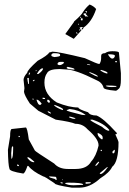

<svg xmlns="http://www.w3.org/2000/svg" viewBox="-20 -821 580 863"><path d="M201.2 -585 215.8 -588.9Q241.2 -588.9 361.3 -559.6Q418 -533.2 426.8 -533.2Q434.6 -543.9 434.6 -560.5V-562.5V-569.3Q434.6 -582 452.1 -582Q463.9 -590.8 485.4 -590.8Q514.6 -590.8 514.6 -584L523.4 -492.2V-463.9Q523.4 -428.7 513.7 -421.9Q504.9 -413.1 500 -413.1Q445.3 -418 445.3 -427.7Q438.5 -451.2 411.1 -461.9Q317.4 -508.8 276.4 -508.8L249 -510.7Q200.2 -510.7 191.4 -492.2Q179.7 -476.6 179.7 -450.2V-449.2Q179.7 -395.5 235.4 -360.4Q291 -337.9 332 -337.9Q332 -330.1 376 -316.4Q384.8 -301.8 414.1 -301.8Q444.3 -290 501 -227.5L504.9 -223.6V-219.7Q504.9 -217.8 499 -217.8V-215.8Q512.7 -186.5 512.7 -181.6Q512.7 -93.8 484.4 -71.3Q471.7 -44.9 430.7 -19.5Q384.8 22.5 336.9 22.5H302.7Q225.6 10.7 225.6 2.9Q180.7 -28.3 173.8 -28.3Q126 -50.8 107.4 -75.2H103.5Q91.8 -41 84 -41Q22.5 -50.8 22.5 -62.5Q16.6 -79.1 15.6 -147.5L25.4 -208Q25.4 -241.2 33.2 -241.2L95.7 -248Q102.5 -248 109.4 -194.3L136.7 -144.5Q136.7 -141.6 223.6 -85.9Q245.1 -61.5 285.2 -61.5H319.3Q371.1 -61.5 389.6 -94.7Q412.1 -119.1 422.9 -166V-168.9Q422.9 -197.3 373 -240.2Q351.6 -264.6 318.4 -264.6Q298.8 -273.4 230.5 -283.2L152.3 -323.2L114.3 -355.5Q89.8 -392.6 87.9 -408.2L89.8 -424.8L85.9 -461.9Q85.9 -475.6 102.5 -494.1Q102.5 -505.9 149.4 -547.9Q193.4 -571.3 201.2 -585ZM210.9 -575.2V-571.3Q210.9 -567.4 223.6 -564.5Q250 -566.4 250 -571.3V-575.2Q250 -582 222.7 -582Q214.8 -582 210.9 -575.2ZM465.8 -577.1V-575.2Q476.6 -557.6 484.4 -557.6Q492.2 -557.6 496.1 -567.4V-571.3Q496.1 -577.1 465.8 -577.1ZM500 -546.9 497.1 -543 500 -541H504.9V-546.9ZM238.3 -532.2Q242.2 -528.3 248 -528.3Q257.8 -528.3 268.6 -539.1L263.7 -543H252.9Q238.3 -543 238.3 -532.2ZM371.1 -533.2V-532.2Q371.1 -529.3 382.8 -528.3H385.7V-529.3Q385.7 -531.2 371.1 -533.2ZM283.2 -520.5 279.3 -516.6Q279.3 -509.8 314.5 -507.8V-510.7Q314.5 -514.6 285.2 -520.5ZM146.5 -490.2V-489.3L148.4 -488.3H152.3Q173.8 -503.9 173.8 -513.7H172.9H170.9Q160.2 -513.7 146.5 -490.2ZM432.6 -506.8 430.7 -504.9Q444.3 -494.1 461.9 -490.2L462.9 -492.2V-494.1Q462.9 -499 434.6 -506.8ZM142.6 -504.9 139.6 -503.9 140.6 -502V-501L144.5 -502V-504.9ZM382.8 -497.1 381.8 -496.1V-494.1Q412.1 -476.6 419.9 -476.6V-477.5Q419.9 -483.4 382.8 -497.1ZM115.2 -494.1H110.4L109.4 -487.3V-484.4L110.4 -482.4L115.2 -492.2ZM105.5 -470.7 102.5 -469.7Q104.5 -451.2 107.4 -443.4H110.4V-444.3L109.4 -470.7ZM131.8 -461.9 127.9 -459V-456.1H130.9L135.7 -460V-461.9ZM459 -436.5 455.1 -434.6Q462.9 -429.7 483.4 -429.7L502.9 -430.7V-434.6Q485.4 -436.5 466.8 -436.5ZM172.9 -381.8 170.9 -380.9V-378.9L172.9 -376H182.6V-378.9Q181.6 -381.8 172.9 -381.8ZM127.9 -378.9 126 -376V-375L127.9 -373H130.9V-376ZM145.5 -373H144.5V-371.1Q151.4 -349.6 158.2 -349.6H162.1L167 -354.5V-355.5Q154.3 -373 145.5 -373ZM194.3 -373 192.4 -371.1V-365.2L198.2 -359.4H201.2L204.1 -361.3V-366.2Q200.2 -373 194.3 -373ZM225.6 -349.6 223.6 -347.7V-346.7Q236.3 -335 261.7 -326.2L263.7 -329.1Q263.7 -335 225.6 -349.6ZM279.3 -325.2Q279.3 -321.3 348.6 -304.7L361.3 -303.7H364.3V-304.7Q335 -327.1 293 -331.1Q279.3 -326.2 279.3 -325.2ZM195.3 -321.3H194.3Q194.3 -314.5 207 -310.5L209 -311.5Q209 -316.4 195.3 -321.3ZM291 -296.9V-293L307.6 -287.1H318.4V-290Q300.8 -296.9 291 -296.9ZM395.5 -283.2H386.7V-280.3Q392.6 -274.4 438.5 -251Q458 -233.4 468.8 -233.4H469.7L471.7 -236.3Q449.2 -265.6 395.5 -283.2ZM419.9 -223.6H418.9V-218.8Q418.9 -209 435.5 -195.3H441.4V-203.1Q441.4 -214.8 419.9 -223.6ZM68.4 -210H63.5V-206.1L65.4 -204.1L69.3 -206.1ZM30.3 -131.8 31.2 -107.4H32.2Q39.1 -111.3 39.1 -153.3V-161.1L37.1 -163.1H35.2Q32.2 -163.1 30.3 -131.8ZM437.5 -147.5H432.6V-142.6L435.5 -141.6L438.5 -144.5ZM493.2 -147.5 485.4 -139.6V-134.8L487.3 -131.8H490.2Q496.1 -132.8 496.1 -147.5ZM106.4 -114.3H103.5V-110.4Q118.2 -91.8 131.8 -91.8H133.8V-94.7Q112.3 -114.3 106.4 -114.3ZM409.2 -79.1V-75.2H411.1Q419.9 -81.1 425.8 -91.8L423.8 -94.7Q416 -89.8 409.2 -79.1ZM61.5 -81.1H56.6V-77.1L61.5 -74.2L65.4 -75.2V-77.1ZM461.9 -70.3 428.7 -43V-41Q428.7 -39.1 432.6 -39.1Q444.3 -39.1 464.8 -70.3ZM229.5 -26.4 201.2 -28.3V-26.4Q201.2 -22.5 226.6 -16.6L230.5 -12.7H235.4Q233.4 -26.4 229.5 -26.4ZM261.7 -12.7 258.8 -15.6V-11.7H261.7ZM252.9 -2H251L254.9 2.9H262.7V2Q261.7 -2 252.9 -2ZM366.2 -2 364.3 0V2.9L366.2 4.9H370.1Q388.7 3.9 388.7 0L385.7 -2ZM272.5 3.9Q286.1 11.7 309.6 11.7H311.5L353.5 9.8V7.8Q350.6 0 286.1 0Q272.5 0 272.5 3.9ZM348.6 -692.4H347.7L343.8 -688.5Q350.6 -697.3 352.5 -698.2V-699.2H345.7L337.9 -697.3V-696.3L342.8 -688.5L345.7 -684.6L320.3 -656.2L311.5 -646.5L273.4 -668L311.5 -720.7Q313.5 -726.6 316.4 -727.5Q346.7 -753.9 353.5 -767.6Q365.2 -786.1 382.8 -800.8Q402.3 -793 412.1 -780.3Q392.6 -721.7 354.5 -696.3V-693.4L346.7 -685.5ZM377 -745.1 365.2 -757.8Q376 -771.5 366.2 -771.5H364.3V-769.5L369.1 -762.7L365.2 -760.7H357.4L355.5 -758.8V-757.8V-755.9Q360.4 -752.9 366.2 -745.1Q366.2 -750 377 -745.1ZM351.6 -730.5V-731.4Q352.5 -738.3 348.6 -739.3H346.7L343.8 -737.3Q342.8 -733.4 343.8 -731Q344.7 -728.5 348.6 -729.5ZM326.2 -675.8H323.2L322.3 -672.9L327.1 -668H328.1ZM340.8 -688.5 339.8 -691.4 336.9 -687.5V-686.5L337.9 -682.6L340.8 -685.5ZM344.7 -742.2 342.8 -746.1 340.8 -745.1Q340.8 -740.2 341.8 -740.2H344.7ZM335 -712.9 334 -713.9H331.1V-711.9L333 -710H335Z"/></svg>

Font: Love Ya Like A Sister
Style: Regular
Weight: 400
Designer: Kimberly Geswein
Foundry: Kimberly Geswein
Version: Version 1.002 2007